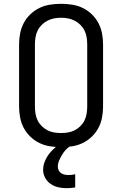

<svg xmlns="http://www.w3.org/2000/svg" viewBox="-20 -763 640 1006"><path d="M300 8Q271 8 242 3.5Q213 -1 187 -13.5Q161 -26 139.5 -46.5Q118 -67 104.5 -92.5Q91 -118 85.5 -147Q80 -176 80 -205V-530Q80 -559 85.5 -588Q91 -617 104.5 -642.5Q118 -668 139.5 -688.5Q161 -709 187 -721.5Q213 -734 242 -738.5Q271 -743 300 -743Q329 -743 358 -738.5Q387 -734 413 -721.5Q439 -709 460.5 -688.5Q482 -668 495.5 -642.5Q509 -617 514.5 -588Q520 -559 520 -530V-205Q520 -176 514.5 -147Q509 -118 495.5 -92.5Q482 -67 460.5 -46.5Q439 -26 413 -13.5Q387 -1 358 3.5Q329 8 300 8ZM300 -66Q319 -66 337 -69Q355 -72 371.5 -80.5Q388 -89 401.5 -102.5Q415 -116 423 -132.5Q431 -149 434 -167.5Q437 -186 437 -205V-530Q437 -549 434 -567.5Q431 -586 423 -602.5Q415 -619 401.5 -632.5Q388 -646 371.5 -654.5Q355 -663 337 -666.5Q319 -670 300 -670Q281 -670 263 -666.5Q245 -663 228.5 -654.5Q212 -646 198.5 -632.5Q185 -619 177 -602.5Q169 -586 166 -567.5Q163 -549 163 -530V-205Q163 -186 166 -167.5Q169 -149 177 -132.5Q185 -116 198.5 -102.5Q212 -89 228.5 -80.5Q245 -72 263 -69Q281 -66 300 -66ZM328 223Q306 223 284.5 218Q263 213 245 200.5Q227 188 216.5 168.5Q206 149 206 127Q206 107 212.5 88.5Q219 70 230 53.5Q241 37 255 23Q269 9 285 -2L295 -8H352V0Q337 9 325.5 21Q314 33 305.5 47.5Q297 62 290 77.5Q283 93 283 110Q283 120 287.5 129.5Q292 139 300.5 144.5Q309 150 319 152Q329 154 339 154Q348 154 357 153Q366 152 374 150V219Q363 221 351.5 222Q340 223 328 223Z"/></svg>

Font: Nova Nerd Font
Style: Regular
Weight: 400
Designer: Belleve Invis
Foundry: Belleve Invis
Version: Version 24.1.4; ttfautohint (v1.8.4);Nerd Fonts 3.1.1